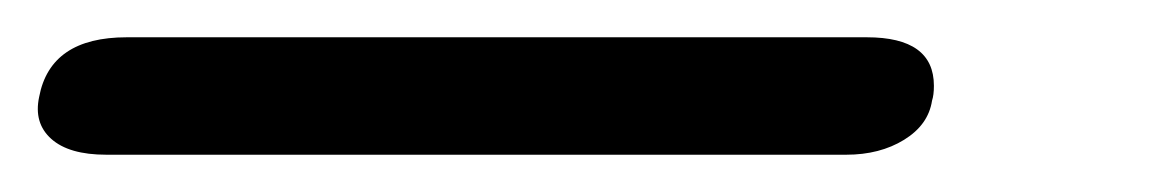

<svg xmlns="http://www.w3.org/2000/svg" viewBox="-30 44 629 103"><path d="M-9 96Q-3 64 38 64H435Q471 64 471 90Q471 95 470 98Q468 111 455 119Q442 127 424 127H27Q7 127 -2.5 118.5Q-12 110 -9 96Z"/></svg>

Font: Kodchasan
Style: Italic
Weight: 400
Italic angle: -10°
Version: Version 1.000; ttfautohint (v1.6)